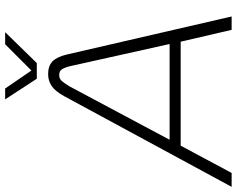

<svg xmlns="http://www.w3.org/2000/svg" viewBox="-143 -813 920 746"><g transform="rotate(-90 317.0 -440.0)"><path d="M-36 0 316 -650Q335 -685 355.5 -699Q376 -713 402 -713Q434 -713 451.5 -696Q469 -679 478 -641L626 0H574L528 -198H124L18 0ZM147 -241H519L433 -627Q428 -648 421 -659Q414 -670 398 -670Q384 -670 375 -659.5Q366 -649 355 -631ZM384 -757 304 -880H346L416 -778L518 -880H565L445 -757Z"/></g></svg>

Font: MuseoModerno ExtraLight
Style: Italic
Weight: 250
Italic angle: -9°
Designer: Pablo Cosgaya, Héctor Gatti, Marcela Romero, and the Authors of The MuseoModerno Project.
Foundry: Omnibus-Type Team
Version: Version 1.003